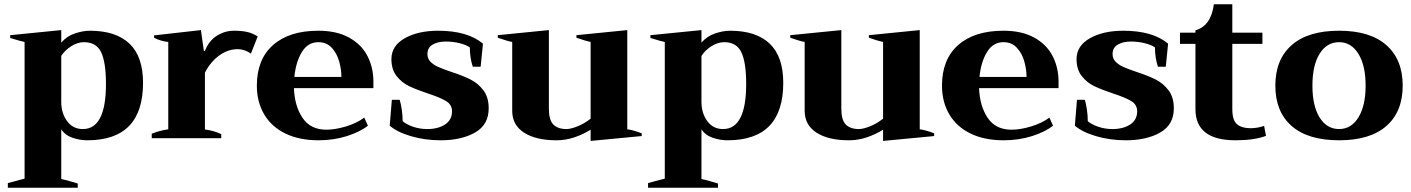

<svg xmlns="http://www.w3.org/2000/svg" viewBox="-20 -652 6660 906"><path d="M17 212Q33 207 96 191V-454Q75 -458 28 -473V-486L269 -510V-451Q296 -482 334 -494.5Q372 -507 404 -507Q527 -507 591 -446Q655 -385 655 -261Q655 10 392 10Q357 10 322 -2Q287 -14 269 -42V193Q293 197 347 214V234H17ZM480 -256Q480 -357 457.5 -405Q435 -453 376 -453Q347 -453 317 -434.5Q287 -416 269 -388V-172Q269 -118 296.5 -80.5Q324 -43 371 -43Q480 -43 480 -256Z M696 -21Q730 -35 774 -42V-454Q759 -455 739 -461Q719 -467 707 -474V-485L928 -510L942 -412H947Q966 -460 1003.5 -483.5Q1041 -507 1084 -507Q1119 -507 1145 -501.5Q1171 -496 1196 -480L1164 -399Q1134 -420 1102 -420Q1055 -420 1013.5 -389.5Q972 -359 947 -309V-41Q988 -36 1024 -19V0H696Z M1742 -236H1367Q1370 -152 1407.5 -96Q1445 -40 1520 -40Q1561 -40 1611.5 -55Q1662 -70 1699 -97L1716 -59Q1680 -30 1617.5 -10Q1555 10 1483 10Q1392 10 1326.5 -22Q1261 -54 1226.5 -112.5Q1192 -171 1192 -248Q1192 -372 1268.5 -439.5Q1345 -507 1482 -507Q1569 -507 1627.5 -474.5Q1686 -442 1714 -387.5Q1742 -333 1742 -267ZM1591 -289Q1591 -324 1580.5 -362Q1570 -400 1545.5 -426.5Q1521 -453 1482 -453Q1433 -453 1404.5 -406.5Q1376 -360 1369 -289Z M1819 -59 1829 -181H1866Q1872 -162 1876 -134Q1880 -106 1880 -80Q1899 -64 1930.5 -53.5Q1962 -43 1996 -43Q2047 -43 2080 -64.5Q2113 -86 2113 -127Q2113 -158 2085 -175Q2057 -192 1999 -211Q1945 -229 1910.5 -245.5Q1876 -262 1851.5 -293Q1827 -324 1827 -373Q1827 -436 1890 -471.5Q1953 -507 2047 -507Q2186 -507 2259 -446L2248 -337H2211Q2197 -379 2197 -428Q2181 -440 2149.5 -448Q2118 -456 2084 -456Q2046 -456 2021.5 -441.5Q1997 -427 1997 -397Q1997 -375 2011.5 -360.5Q2026 -346 2047 -336.5Q2068 -327 2109 -313Q2164 -295 2200 -277Q2236 -259 2261 -226Q2286 -193 2286 -141Q2286 -63 2221.5 -26.5Q2157 10 2060 10Q1985 10 1919 -9.5Q1853 -29 1819 -59Z M3008 -23V-10L2767 13V-40Q2732 -18 2690.5 -4Q2649 10 2606 10Q2509 10 2453 -26Q2397 -62 2397 -129V-454Q2374 -458 2329 -474V-486L2570 -510V-139Q2570 -86 2591 -64.5Q2612 -43 2653 -43Q2673 -43 2705.5 -56Q2738 -69 2767 -92V-454Q2746 -458 2700 -474V-486L2940 -510V-42Q2969 -38 3008 -23Z M3038 212Q3054 207 3117 191V-454Q3096 -458 3049 -473V-486L3290 -510V-451Q3317 -482 3355 -494.5Q3393 -507 3425 -507Q3548 -507 3612 -446Q3676 -385 3676 -261Q3676 10 3413 10Q3378 10 3343 -2Q3308 -14 3290 -42V193Q3314 197 3368 214V234H3038ZM3501 -256Q3501 -357 3478.5 -405Q3456 -453 3397 -453Q3368 -453 3338 -434.5Q3308 -416 3290 -388V-172Q3290 -118 3317.5 -80.5Q3345 -43 3392 -43Q3501 -43 3501 -256Z M4388 -23V-10L4147 13V-40Q4112 -18 4070.5 -4Q4029 10 3986 10Q3889 10 3833 -26Q3777 -62 3777 -129V-454Q3754 -458 3709 -474V-486L3950 -510V-139Q3950 -86 3971 -64.5Q3992 -43 4033 -43Q4053 -43 4085.5 -56Q4118 -69 4147 -92V-454Q4126 -458 4080 -474V-486L4320 -510V-42Q4349 -38 4388 -23Z M4975 -236H4600Q4603 -152 4640.5 -96Q4678 -40 4753 -40Q4794 -40 4844.5 -55Q4895 -70 4932 -97L4949 -59Q4913 -30 4850.5 -10Q4788 10 4716 10Q4625 10 4559.5 -22Q4494 -54 4459.5 -112.5Q4425 -171 4425 -248Q4425 -372 4501.5 -439.5Q4578 -507 4715 -507Q4802 -507 4860.5 -474.5Q4919 -442 4947 -387.5Q4975 -333 4975 -267ZM4824 -289Q4824 -324 4813.5 -362Q4803 -400 4778.5 -426.5Q4754 -453 4715 -453Q4666 -453 4637.5 -406.5Q4609 -360 4602 -289Z M5052 -59 5062 -181H5099Q5105 -162 5109 -134Q5113 -106 5113 -80Q5132 -64 5163.5 -53.5Q5195 -43 5229 -43Q5280 -43 5313 -64.5Q5346 -86 5346 -127Q5346 -158 5318 -175Q5290 -192 5232 -211Q5178 -229 5143.5 -245.5Q5109 -262 5084.5 -293Q5060 -324 5060 -373Q5060 -436 5123 -471.5Q5186 -507 5280 -507Q5419 -507 5492 -446L5481 -337H5444Q5430 -379 5430 -428Q5414 -440 5382.5 -448Q5351 -456 5317 -456Q5279 -456 5254.5 -441.5Q5230 -427 5230 -397Q5230 -375 5244.5 -360.5Q5259 -346 5280 -336.5Q5301 -327 5342 -313Q5397 -295 5433 -277Q5469 -259 5494 -226Q5519 -193 5519 -141Q5519 -63 5454.5 -26.5Q5390 10 5293 10Q5218 10 5152 -9.5Q5086 -29 5052 -59Z M5954 -11Q5899 10 5810 10Q5621 10 5621 -137V-445H5548V-498H5621V-509Q5695 -530 5708 -632H5795V-498H5937V-445H5795V-137Q5795 -84 5817.5 -65.5Q5840 -47 5880 -47Q5914 -47 5945 -58Z M5998 -248Q5998 -371 6075 -439Q6152 -507 6299 -507Q6445 -507 6522 -439Q6599 -371 6599 -248Q6599 -125 6522 -57.5Q6445 10 6299 10Q6152 10 6075 -57.5Q5998 -125 5998 -248ZM6424 -248Q6424 -343 6390 -398Q6356 -453 6299 -453Q6241 -453 6207 -398.5Q6173 -344 6173 -248Q6173 -152 6207 -97.5Q6241 -43 6299 -43Q6356 -43 6390 -98Q6424 -153 6424 -248Z"/></svg>

Font: Trirong ExtraBold
Style: Regular
Weight: 800
Designer: Katatrad Team
Foundry: CadsonDemak
Version: Version 1.001